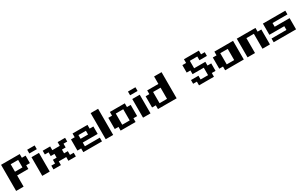

<svg xmlns="http://www.w3.org/2000/svg" viewBox="344 -2864 7756 4950"><g transform="rotate(-30 4222.0 -389.0)"><path d="M555.6 -666.7H666.7V-444.4H555.6V-333.3H222.2V0H0V-777.8H555.6ZM444.4 -444.4V-666.7H222.2V-444.4Z M777.8 0V-555.6H1000V0ZM777.8 -666.7V-777.8H1000V-666.7Z M1111.1 0V-111.1H1222.2V-222.2H1333.3V-333.3H1222.2V-444.4H1111.1V-555.6H1333.3V-444.4H1555.6V-555.6H1777.8V-444.4H1666.7V-333.3H1555.6V-222.2H1666.7V-111.1H1777.8V0H1555.6V-111.1H1333.3V0Z M2444.4 -555.6V-444.4H2555.6V-222.2H2111.1V-111.1H2555.6V0H2000V-111.1H1888.9V-444.4H2000V-555.6ZM2333.3 -444.4H2111.1V-333.3H2333.3Z M2888.9 0H2666.7V-777.8H2888.9Z M3111.1 -111.1H3000V-444.4H3111.1V-555.6H3555.6V-444.4H3666.7V-111.1H3555.6V0H3111.1ZM3444.4 -444.4H3222.2V-111.1H3444.4Z M3777.8 0V-555.6H4000V0ZM3777.8 -666.7V-777.8H4000V-666.7Z M4333.3 -111.1H4555.6V-444.4H4333.3ZM4222.2 -111.1H4111.1V-444.4H4222.2V-555.6H4555.6V-777.8H4777.8V0H4222.2Z M5444.4 -111.1H5333.3V-222.2H5555.6V-111.1H5777.8V-333.3H5444.4V-444.4H5333.3V-666.7H5444.4V-777.8H5888.9V-666.7H6000V-555.6H5777.8V-666.7H5555.6V-444.4H5888.9V-333.3H6000V-111.1H5888.9V0H5444.4Z M6333.3 -111.1H6555.6V-444.4H6333.3ZM6222.2 -111.1H6111.1V-444.4H6222.2V-555.6H6777.8V0H6222.2Z M7111.1 -444.4V0H6888.9V-555.6H7444.4V-444.4H7555.6V0H7333.3V-444.4Z M8333.3 0H7666.7V-111.1H8111.1V-222.2H7666.7V-555.6H8333.3V-444.4H7888.9V-333.3H8333.3Z"/></g></svg>

Font: Pixeloid Sans
Style: Bold
Weight: 700
Monospace: yes
Designer: GGBot
Version: 0.3